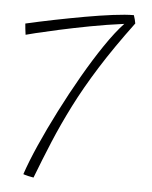

<svg xmlns="http://www.w3.org/2000/svg" viewBox="-50 -722 607 765"><g transform="rotate(5 253.0 -340.0)"><path d="M112.5 -1Q107.5 -1.5 92 -5Q76.5 -8.5 71 -11Q88 -62 118 -129.8Q148 -197.5 185.8 -271.8Q223.5 -346 264.5 -417.2Q305.5 -488.5 345.5 -547.5Q385.5 -606.5 419.5 -642.5Q351 -633.5 283.8 -620.8Q216.5 -608 161 -595.8Q105.5 -583.5 70.5 -575Q35.5 -566.5 31.5 -565Q30.5 -570.5 28.5 -588.2Q26.5 -606 26.5 -609.5Q78.5 -621.5 139.2 -633.8Q200 -646 260.2 -656.8Q320.5 -667.5 371.5 -674Q422.5 -680.5 454.5 -680.5Q457 -673.5 459.5 -664Q462 -654.5 463 -648Q387 -546 333 -460Q279 -374 240.2 -297.2Q201.5 -220.5 171.2 -148Q141 -75.5 112.5 -1Z"/></g></svg>

Font: Grandstander Thin
Style: Regular
Weight: 100
Designer: Tyler Finck
Foundry: Etcetera Type Co
Version: Version 1.200; ttfautohint (v1.8.3)